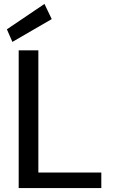

<svg xmlns="http://www.w3.org/2000/svg" viewBox="-20 -956 580 976"><path d="M75 0V-700H175V-79H495V0ZM43 -743 15 -807 206 -936 243 -859Z"/></svg>

Font: DM Sans 11pt Medium
Style: Regular
Weight: 500
Version: Version 4.004;gftools[0.9.30]